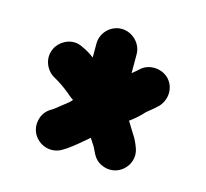

<svg xmlns="http://www.w3.org/2000/svg" viewBox="-70 -825 610 568"><g transform="rotate(15 235.5 -541.5)"><path d="M237 -747C204 -747 176 -719 176 -686V-643C164.1 -651.9 151.3 -659.7 139 -665C104.7 -683.7 69.1 -663.1 56.5 -638.5C38.8 -603.9 58.6 -568.2 83 -556C101.1 -545.6 113.9 -536.9 130 -524C137.6 -518.3 143.7 -511.1 152 -507C151.3 -506.3 151 -505.7 151 -505L143 -497C133.5 -489.9 115.4 -474.8 105 -467L94 -460C80 -450.7 71.3 -437.5 68 -420.5C57.6 -367.3 117.1 -327.4 163 -358L174 -365C193 -378.1 215.6 -398 232 -412C236.7 -404.7 241.7 -397 247 -389C257.1 -368.7 262 -353 283 -342.5C334.5 -316.8 386.1 -366.8 369 -416C363.3 -431.1 359.2 -441.7 348 -458C340.7 -468.9 335.5 -479.4 328 -490C329.3 -491.3 330.7 -492.3 332 -493C341.3 -499.7 350.7 -507.7 360 -517C371 -529.6 376.8 -533.2 390 -544L400 -553C423.9 -574.3 429.4 -613.6 406.5 -640C385.9 -663.7 345.2 -668.4 320 -646L310 -637C306 -633.7 302.3 -630.7 299 -628V-686C299 -719 270 -747 237 -747Z"/></g></svg>

Font: Smoothie
Style: Regular
Weight: 400
Foundry: Cannot Into Space Fonts
Version: Version 0.8